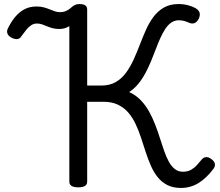

<svg xmlns="http://www.w3.org/2000/svg" viewBox="-20 -910 1087 947"><path d="M873 17Q833 17 805 2.5Q777 -12 757.5 -36.5Q738 -61 724 -93Q710 -125 698.5 -160.5Q687 -196 675.5 -231Q664 -266 649 -298Q634 -330 613 -354.5Q592 -379 562 -393.5Q532 -408 490 -408H410V-14Q410 0 399 7Q388 14 366 14Q344 14 333 7Q322 0 322 -14V-781Q312 -775 300 -771Q288 -767 273 -767Q254 -767 239 -771Q224 -775 211.5 -780.5Q199 -786 187 -790Q175 -794 162 -794Q147 -794 134.5 -786Q122 -778 110.5 -764Q99 -750 86 -732Q80 -721 69.5 -718Q59 -715 43 -721Q23 -730 17.5 -742.5Q12 -755 18 -768Q34 -801 54 -825.5Q74 -850 100 -864Q126 -878 160 -878Q181 -878 197 -873.5Q213 -869 226 -863.5Q239 -858 251 -854Q263 -850 277 -850Q293 -850 307 -856.5Q321 -863 329 -871Q341 -882 350.5 -886Q360 -890 372 -890Q391 -890 400.5 -883.5Q410 -877 410 -863V-488H479Q521 -488 550.5 -505Q580 -522 601 -550.5Q622 -579 638.5 -615Q655 -651 669.5 -689Q684 -727 700 -763Q716 -799 737.5 -827.5Q759 -856 789 -873Q819 -890 860 -890Q886 -890 908 -884Q930 -878 944 -870Q961 -860 964.5 -847Q968 -834 960 -817Q951 -801 940.5 -796.5Q930 -792 917 -796Q901 -803 889 -806.5Q877 -810 862 -810Q841 -810 824.5 -798.5Q808 -787 795 -767Q782 -747 770.5 -721.5Q759 -696 748 -666.5Q737 -637 724.5 -607Q712 -577 697 -549Q682 -521 662.5 -497Q643 -473 617 -456Q650 -441 674 -416Q698 -391 715 -360.5Q732 -330 745 -296.5Q758 -263 768.5 -229.5Q779 -196 789.5 -166Q800 -136 812.5 -113Q825 -90 842 -76.5Q859 -63 882 -63Q906 -63 922.5 -72.5Q939 -82 951 -95.5Q963 -109 973 -121Q983 -134 996 -135Q1009 -136 1023 -125Q1038 -114 1040 -101Q1042 -88 1031 -75Q997 -30 958 -6.5Q919 17 873 17Z"/></svg>

Font: Playwrite AT
Style: Regular
Weight: 400
Designer: Veronika Burian, José Scaglione
Foundry: TypeTogether
Version: Version 1.002